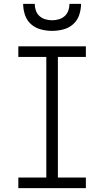

<svg xmlns="http://www.w3.org/2000/svg" viewBox="-20 -975 540 995"><path d="M75 0V-55H220V-680H75V-735H425V-680H280V-55H425V0ZM250 -815Q221 -815 192 -822.5Q163 -830 141 -849.5Q119 -869 109.5 -897.5Q100 -926 100 -955H160Q160 -937 166 -920Q172 -903 185 -891.5Q198 -880 215 -875Q232 -870 250 -870Q268 -870 285 -875Q302 -880 315 -891.5Q328 -903 334 -920Q340 -937 340 -955H400Q400 -926 390.5 -897.5Q381 -869 359 -849.5Q337 -830 308 -822.5Q279 -815 250 -815Z"/></svg>

Font: Iosevka Curly Light
Style: Regular
Weight: 300
Monospace: yes
Designer: Belleve Invis
Foundry: Belleve Invis
Version: Version 22.1.2; ttfautohint (v1.8.4)